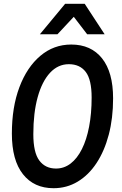

<svg xmlns="http://www.w3.org/2000/svg" viewBox="-20 -976 640 1011"><path d="M262 15Q159 15 100.8 -58.8Q42.5 -132.5 42.5 -272.5Q42.5 -411.5 82.2 -517Q122 -622.5 192.5 -682Q263 -741.5 355 -741.5Q459.5 -741.5 517.5 -668.5Q575.5 -595.5 575.5 -458Q575.5 -354 552.8 -267.2Q530 -180.5 488.2 -117.2Q446.5 -54 389 -19.5Q331.5 15 262 15ZM275 -88.5Q317.5 -88.5 352 -115Q386.5 -141.5 411.2 -190.8Q436 -240 449.2 -309Q462.5 -378 462.5 -462.5Q462.5 -556.5 431.5 -597.2Q400.5 -638 342.5 -638Q285.5 -638 243.5 -592.8Q201.5 -547.5 178.5 -464.8Q155.5 -382 155.5 -269.5Q155.5 -173 187 -130.8Q218.5 -88.5 275 -88.5ZM190 -795.5 323 -956H426L531 -795.5H439L368.5 -887.5L282.5 -795.5Z"/></svg>

Font: Spline Sans Mono Medium
Style: Italic
Weight: 500
Italic angle: -4°
Monospace: yes
Designer: Eben Sorkin, Mirko Velimirovic
Foundry: Sorkin Type
Version: Version 1.004